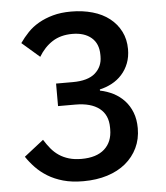

<svg xmlns="http://www.w3.org/2000/svg" viewBox="-52 -756 704 815"><g transform="rotate(-5 300.0 -349.0)"><path d="M262 -411Q327 -411 358 -438.5Q389 -466 389 -509V-516Q389 -564 359 -589.5Q329 -615 278 -615Q228 -615 193 -592.5Q158 -570 134 -530L59 -595Q75 -618 95 -639Q115 -660 142 -675.5Q169 -691 203 -700.5Q237 -710 281 -710Q330 -710 372 -698Q414 -686 444 -662.5Q474 -639 491 -605.5Q508 -572 508 -530Q508 -497 497.5 -470Q487 -443 468.5 -422.5Q450 -402 425.5 -389Q401 -376 374 -370V-365Q404 -359 430.5 -345.5Q457 -332 477 -310.5Q497 -289 508.5 -259.5Q520 -230 520 -192Q520 -146 502 -108.5Q484 -71 451.5 -44Q419 -17 373 -2.5Q327 12 271 12Q222 12 185 1.5Q148 -9 119.5 -26.5Q91 -44 69.5 -66.5Q48 -89 32 -113L115 -178Q128 -157 142.5 -139.5Q157 -122 175.5 -109.5Q194 -97 217.5 -90Q241 -83 271 -83Q335 -83 369 -113.5Q403 -144 403 -198V-205Q403 -259 367 -287Q331 -315 265 -315H191V-411Z"/></g></svg>

Font: IBM Plex Sans Thai Looped Medium
Style: Regular
Weight: 500
Designer: Mike Abbink, Paul van der Laan, Pieter van Rosmalen, Ben Mitchell, Mark Frömberg
Foundry: Bold Monday
Version: Version 1.1